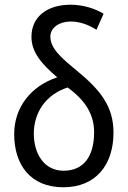

<svg xmlns="http://www.w3.org/2000/svg" viewBox="-20 -782 540 812"><path d="M248 10C386 10 460 -86 460 -221C460 -332 405 -401 304 -484C238 -538 193 -578 193 -627C193 -666 232 -691 279 -691C314 -691 350 -680 388 -656L418 -724C383 -745 334 -762 278 -762C183 -762 113 -714 113 -626C113 -562 155 -512 222 -455C110 -418 40 -327 40 -215C40 -87 107 10 248 10ZM249 -60C165 -60 123 -134 123 -217C123 -305 173 -382 266 -412C345 -355 378 -294 378 -223C378 -118 332 -60 249 -60Z"/></svg>

Font: Noto Sans Mono ExtraCondensed
Style: Regular
Weight: 400
Width: 2
Designer: Monotype Design Team
Foundry: Monotype Imaging Inc.
Version: Version 2.014